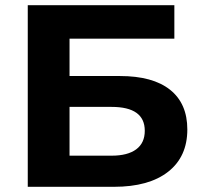

<svg xmlns="http://www.w3.org/2000/svg" viewBox="-20 -720 778 740"><path d="M87 -700H652V-571H248V-427H442Q569 -427 635.5 -374Q702 -321 702 -221Q702 -116 628 -58Q554 0 419 0H87ZM410 -120Q472 -120 505 -144.5Q538 -169 538 -216Q538 -308 410 -308H248V-120Z"/></svg>

Font: CMG Sans
Style: Bold
Weight: 700
Designer: Julieta Ulanovsky
Foundry: Julieta Ulanovsky
Version: Version 7.200